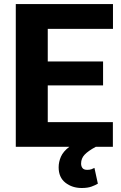

<svg xmlns="http://www.w3.org/2000/svg" viewBox="-20 -731 601 956"><path d="M542 -123V0H457Q418.9 20.5 401.4 39.1Q383.8 57.6 383.8 83.5Q383.8 96.7 390.6 105.7Q397.5 114.7 414.1 114.7Q427.2 114.7 435.5 111.6Q443.8 108.4 450.2 105L467.3 183.6Q455.1 190.9 435.8 198Q416.5 205.1 386.7 205.1Q339.4 205.1 305.7 178.7Q272 152.3 272 102.1Q272 75.2 283.4 49.1Q294.9 22.9 325.2 0H58.6V-710.9H542.5V-587.4H217.8V-424.8H493.2V-305.7H217.8V-123Z"/></svg>

Font: Vazirmatn UI ExtraBold
Style: Regular
Weight: 800
Designer: Saber Rastikerdar
Foundry: Saber Rastikerdar
Version: Version 33.003